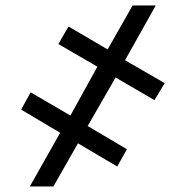

<svg xmlns="http://www.w3.org/2000/svg" viewBox="-20 -675 672 695"><path d="M398.4 -394.5 297.4 -218.8 439.5 -134.8 404.3 -72.3 262.2 -156.2 173.3 0H87.9L197.8 -194.3L56.6 -278.3L90.8 -340.8L234.9 -256.8L332.5 -433.6L191.4 -515.6L228 -579.1L369.6 -496.1L460 -655.3H543.9L432.6 -457L576.2 -374L539.1 -312.5Z"/></svg>

Font: Inter Variable
Style: Regular
Weight: 400
Designer: Rasmus Andersson
Foundry: rsms
Version: Version 4.001;git-9221beed3